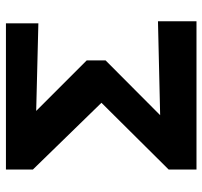

<svg xmlns="http://www.w3.org/2000/svg" viewBox="-38 -660 698 663"><g transform="rotate(-90 311.5 -329.0)"><path d="M57 0V-96L341 -382L315 -300L57 -565V-658H562V-546L160 -556L199 -614L434 -379V-314L169 -50L138 -123L569 -133V0Z"/></g></svg>

Font: Ysabeau ExtraBold
Style: Regular
Weight: 800
Designer: Christian Thalmann (Catharsis Fonts)
Version: Version 2.002